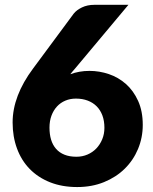

<svg xmlns="http://www.w3.org/2000/svg" viewBox="-20 -748 620 776"><path d="M283 -470.5Q278 -465 273.2 -459.2Q268.5 -453.5 264 -448Q281.5 -454.5 300.8 -458Q320 -461.5 342 -461.5Q381.5 -461.5 420 -448.5Q458.5 -435.5 489 -408.5Q519.5 -381.5 538.2 -340.2Q557 -299 557 -243Q557 -192 538 -146.2Q519 -100.5 484.2 -66.2Q449.5 -32 400.5 -12Q351.5 8 292 8Q231 8 182.5 -11.2Q134 -30.5 100.2 -65Q66.5 -99.5 48.8 -147.5Q31 -195.5 31 -253Q31 -360.5 114 -471.5L278 -693Q289.5 -707.5 311.2 -718Q333 -728.5 361 -728.5H499ZM180 -232Q180 -205 186.5 -183.5Q193 -162 206.5 -146.5Q220 -131 240.5 -122.8Q261 -114.5 289 -114.5Q313 -114.5 333.8 -123.5Q354.5 -132.5 369.5 -148.2Q384.5 -164 393.2 -185.2Q402 -206.5 402 -231.5Q402 -259.5 393.8 -281.5Q385.5 -303.5 370.5 -318.5Q355.5 -333.5 334.2 -341.5Q313 -349.5 287 -349.5Q263.5 -349.5 244 -341.2Q224.5 -333 210.2 -317.5Q196 -302 188 -280.5Q180 -259 180 -232Z"/></svg>

Font: Lato Black
Style: Regular
Weight: 900
Designer: Lukasz Dziedzic
Foundry: tyPoland Lukasz Dziedzic
Version: Version 2.007; 2014-02-27